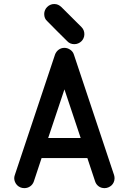

<svg xmlns="http://www.w3.org/2000/svg" viewBox="-20 -950 650 969"><path d="M150.9 -34.7Q145.5 -19 132.6 -9.8Q119.6 -0.5 102.5 -0.5Q91.8 -0.5 82.3 -4.6Q72.8 -8.8 66.2 -15.6Q59.6 -22.5 55.7 -31.7Q51.8 -41 51.8 -50.3Q51.8 -58.1 54.7 -66.4L257.8 -674.8Q263.2 -689.5 275.9 -699Q288.6 -708.5 305.2 -708.5Q320.3 -708.5 334.2 -699.2Q348.1 -689.9 353 -674.3L555.7 -66.4Q557.1 -62 557.6 -57.9Q558.1 -53.7 558.1 -49.8Q558.1 -39.6 554 -30.3Q549.8 -21 543 -14.6Q536.1 -8.3 526.9 -4.4Q517.6 -0.5 507.8 -0.5Q490.2 -0.5 477.5 -10Q464.8 -19.5 460 -34.7L420.9 -152.3H189.9ZM387.2 -253.4 305.2 -499 223.1 -253.4ZM218.3 -843.3Q203.1 -856.4 203.1 -879.4Q203.1 -889.2 207 -898.4Q210.9 -907.7 217.8 -914.6Q224.6 -921.4 233.6 -925.5Q242.7 -929.7 253.4 -929.7Q264.6 -929.7 273.2 -925.8Q281.7 -921.9 289.6 -914.6L391.1 -813.5Q405.8 -798.8 405.8 -777.3Q405.8 -766.6 401.6 -757.3Q397.5 -748 390.6 -741.5Q383.8 -734.9 374.5 -731Q365.2 -727.1 355.5 -727.1Q333 -727.1 319.3 -742.2L268.6 -792.5Z"/></svg>

Font: TGL 0-17
Style: Regular
Weight: 400
Designer: Peter Wiegel
Foundry: Peter Wiegel
Version: Version 1.003 2010